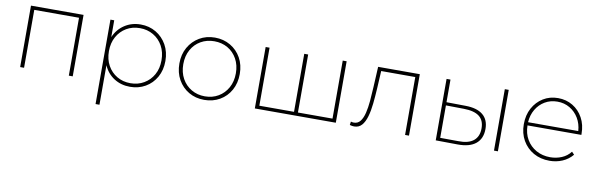

<svg xmlns="http://www.w3.org/2000/svg" viewBox="-48 -963 4960 1597"><g transform="rotate(10 2431.5 -164.5)"><path d="M113 0V-519H557V0H524V-489H146V0Z M1040 3Q964 3 905 -35Q846 -73 817 -140V194H784V-519H816V-377Q845 -445 904.5 -484Q964 -523 1040 -523Q1112 -523 1169.5 -489Q1227 -455 1260.5 -395.5Q1294 -336 1294 -259Q1294 -182 1260.5 -122.5Q1227 -63 1169.5 -30Q1112 3 1040 3ZM1039 -27Q1102 -27 1152.5 -56.5Q1203 -86 1232 -138Q1261 -190 1261 -259Q1261 -328 1232 -380.5Q1203 -433 1152.5 -462.5Q1102 -492 1039 -492Q975 -492 925 -462.5Q875 -433 846 -380.5Q817 -328 817 -259Q817 -190 846 -138Q875 -86 925 -56.5Q975 -27 1039 -27Z M1667 3Q1594 3 1536.5 -30.5Q1479 -64 1445.5 -123.5Q1412 -183 1412 -260Q1412 -337 1445.5 -396Q1479 -455 1536.5 -489Q1594 -523 1667 -523Q1740 -523 1798 -489Q1856 -455 1889 -396Q1922 -337 1922 -260Q1922 -183 1889 -123.5Q1856 -64 1798 -30.5Q1740 3 1667 3ZM1667 -27Q1731 -27 1781 -56.5Q1831 -86 1860 -138.5Q1889 -191 1889 -260Q1889 -329 1860 -381.5Q1831 -434 1781 -463Q1731 -492 1667 -492Q1604 -492 1553.5 -463Q1503 -434 1474 -381.5Q1445 -329 1445 -260Q1445 -191 1474 -138.5Q1503 -86 1553.5 -56.5Q1604 -27 1667 -27Z M2095 0V-519H2128V-29H2421V-519H2454V-29H2746V-519H2779V0Z M2934 4Q2925 4 2916 2.5Q2907 1 2897 -2L2901 -31Q2907 -29 2914 -28Q2921 -27 2926 -27Q2960 -27 2980.5 -53.5Q3001 -80 3012 -125.5Q3023 -171 3028 -228Q3033 -285 3036 -346L3045 -519H3397V0H3364V-489H3076L3068 -341Q3064 -273 3057.5 -211Q3051 -149 3037 -100.5Q3023 -52 2998.5 -24Q2974 4 2934 4Z M3808 2 3623 0V-519H3656V-328L3818 -326Q3914 -325 3964 -284Q4014 -243 4014 -165Q4014 -83 3961.5 -40Q3909 3 3808 2ZM3808 -26Q3894 -24 3937.5 -59.5Q3981 -95 3981 -164Q3981 -232 3938 -265Q3895 -298 3808 -299L3656 -301V-27ZM4115 0V-519H4148V0Z M4584 3Q4507 3 4448 -30.5Q4389 -64 4355 -123.5Q4321 -183 4321 -260Q4321 -337 4353 -396Q4385 -455 4440 -489Q4495 -523 4565 -523Q4634 -523 4689 -490Q4744 -457 4776 -398.5Q4808 -340 4808 -264Q4808 -261 4808 -255H4353Q4354 -187 4384 -136Q4414 -85 4466 -56Q4518 -27 4584 -27Q4635 -27 4680.5 -46Q4726 -65 4756 -104L4777 -82Q4742 -40 4691.5 -18.5Q4641 3 4584 3ZM4353 -282H4777Q4773 -343 4744.5 -390.5Q4716 -438 4669.5 -465.5Q4623 -493 4565 -493Q4506 -493 4459.5 -465.5Q4413 -438 4385 -390.5Q4357 -343 4353 -282Z"/></g></svg>

Font: Montserrat ExtraLight
Style: Regular
Weight: 200
Designer: Julieta Ulanovsky
Foundry: Julieta Ulanovsky
Version: Version 9.000; ttfautohint (v1.8.4.7-5d5b)